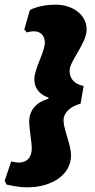

<svg xmlns="http://www.w3.org/2000/svg" viewBox="-62 -679 408 822"><path d="M283 -235 296 -311C257 -318 236 -342 236 -376C236 -419 309 -493 309 -553C309 -613 253 -659 176 -659C105 -659 66 -636 66 -636L42 -553L53 -540C53 -540 68 -545 83 -545C112 -545 130 -526 130 -496C130 -457 85 -385 85 -340C85 -303 105 -275 146 -261L145 -256C94 -242 63 -207 63 -159C63 -125 74 -73 74 -43C74 -5 53 17 19 17C5 17 -14 12 -14 12L-42 95L-34 111C-34 111 13 123 54 123C163 123 242 67 242 -13C242 -61 210 -125 210 -164C210 -196 239 -224 283 -235Z"/></svg>

Font: Alegreya SC Black
Style: Italic
Weight: 900
Italic angle: -7°
Designer: Juan Pablo del Peral
Foundry: Huerta Tipografica
Version: Version 2.007;PS 002.007;hotconv 1.0.88;makeotf.lib2.5.64775